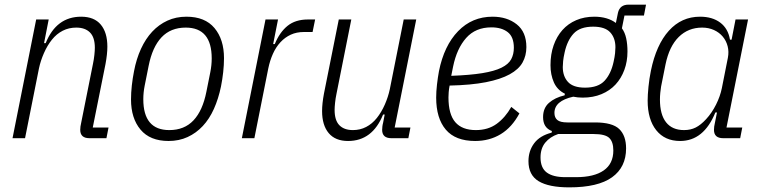

<svg xmlns="http://www.w3.org/2000/svg" viewBox="-20 -596 3288 828"><path d="M34 0 136 -512H190L170 -410H177Q223 -524 330 -524Q386 -524 414.5 -490Q443 -456 443 -395Q443 -363 435 -320L380 -46H448L439 0H366Q326 0 326 -36Q326 -42 327 -50.5Q328 -59 330 -66L381 -321Q385 -340 387 -359Q389 -378 389 -390Q389 -435 368 -456Q347 -477 309 -477Q277 -477 250.5 -463.5Q224 -450 204 -425Q184 -400 169.5 -367Q155 -334 148 -301L88 0Z M707 12Q627 12 586 -37Q545 -86 545 -167Q545 -196 548.5 -227.5Q552 -259 558 -289Q568 -342 588 -385.5Q608 -429 636.5 -459.5Q665 -490 702 -507Q739 -524 784 -524Q864 -524 905 -475Q946 -426 946 -345Q946 -316 942.5 -284.5Q939 -253 933 -223Q922 -170 902.5 -126.5Q883 -83 854.5 -52.5Q826 -22 789 -5Q752 12 707 12ZM710 -35Q775 -35 814.5 -77Q854 -119 870 -200L887 -285Q893 -315 893 -344Q893 -477 781 -477Q716 -477 676.5 -435Q637 -393 621 -312L604 -227Q598 -197 598 -168Q598 -35 710 -35Z M1023 0 1125 -512H1179L1158 -406H1165Q1186 -457 1220 -484.5Q1254 -512 1308 -512H1339L1328 -458H1291Q1259 -458 1234 -446.5Q1209 -435 1189.5 -414Q1170 -393 1157 -364Q1144 -335 1137 -301L1077 0Z M1495 -512 1431 -191Q1427 -172 1425 -153Q1423 -134 1423 -122Q1423 -77 1443.5 -56Q1464 -35 1502 -35Q1533 -35 1559 -48.5Q1585 -62 1605 -87Q1625 -112 1639.5 -145Q1654 -178 1661 -211L1721 -512H1775L1682 -46H1750L1741 0H1668Q1628 0 1628 -36Q1628 -42 1629 -50.5Q1630 -59 1632 -66L1639 -102H1632Q1586 12 1481 12Q1426 12 1397.5 -22Q1369 -56 1369 -117Q1369 -149 1377 -192L1441 -512Z M2029 12Q1944 12 1902.5 -37Q1861 -86 1861 -175Q1861 -201 1864.5 -231.5Q1868 -262 1873 -289Q1895 -399 1955.5 -461.5Q2016 -524 2104 -524Q2167 -524 2208.5 -491Q2250 -458 2250 -393Q2250 -356 2233.5 -326.5Q2217 -297 2178 -275.5Q2139 -254 2075.5 -241.5Q2012 -229 1919 -227Q1916 -212 1915 -198.5Q1914 -185 1914 -176Q1914 -103 1943.5 -69Q1973 -35 2032 -35Q2085 -35 2122 -62Q2159 -89 2185 -135L2220 -107Q2188 -47 2139.5 -17.5Q2091 12 2029 12ZM2099 -478Q2031 -478 1990.5 -432.5Q1950 -387 1934 -309L1926 -269Q2007 -272 2059.5 -280.5Q2112 -289 2142.5 -304Q2173 -319 2184.5 -340.5Q2196 -362 2196 -390Q2196 -437 2169.5 -457.5Q2143 -478 2099 -478Z M2680 44Q2680 125 2619.5 168.5Q2559 212 2435 212Q2347 212 2303 185.5Q2259 159 2259 99Q2259 55 2283.5 22Q2308 -11 2359 -24L2360 -31Q2322 -45 2322 -91Q2322 -130 2347.5 -152.5Q2373 -175 2415 -185L2416 -192Q2383 -208 2368.5 -241Q2354 -274 2354 -315Q2354 -362 2367.5 -400.5Q2381 -439 2405.5 -466.5Q2430 -494 2465 -509Q2500 -524 2543 -524Q2572 -524 2595.5 -517Q2619 -510 2636 -497L2645 -541Q2653 -576 2691 -576H2766L2757 -529H2673L2662 -474Q2675 -456 2680.5 -430.5Q2686 -405 2686 -374Q2686 -331 2672.5 -294.5Q2659 -258 2634.5 -231.5Q2610 -205 2574 -190Q2538 -175 2493 -175Q2482 -175 2472 -176Q2462 -177 2452 -179Q2371 -161 2371 -109Q2371 -89 2383.5 -78.5Q2396 -68 2427 -68H2546Q2621 -68 2650.5 -39.5Q2680 -11 2680 44ZM2625 53Q2625 16 2607.5 -1Q2590 -18 2540 -18H2387Q2352 -6 2331.5 19Q2311 44 2311 83Q2311 128 2338 148Q2365 168 2418 168H2464Q2542 168 2583.5 139Q2625 110 2625 53ZM2503 -218Q2560 -218 2587.5 -248Q2615 -278 2626 -329Q2631 -351 2632.5 -366.5Q2634 -382 2634 -392Q2634 -432 2611.5 -456.5Q2589 -481 2538 -481Q2481 -481 2453.5 -451Q2426 -421 2415 -370Q2410 -348 2408.5 -332.5Q2407 -317 2407 -307Q2407 -267 2429.5 -242.5Q2452 -218 2503 -218Z M3099 0Q3059 0 3059 -36Q3059 -42 3060 -50.5Q3061 -59 3063 -66L3072 -111H3065Q3015 12 2913 12Q2847 12 2810 -34.5Q2773 -81 2773 -162Q2773 -186 2776.5 -221.5Q2780 -257 2787 -291Q2810 -403 2864.5 -463.5Q2919 -524 2999 -524Q3052 -524 3086 -498.5Q3120 -473 3128 -425H3135L3152 -512H3206L3113 -46H3181L3172 0ZM2930 -35Q2958 -35 2980 -46Q3002 -57 3025 -82Q3050 -109 3068 -145Q3086 -181 3093 -216L3119 -347Q3124 -373 3118 -396.5Q3112 -420 3097 -438Q3082 -456 3059 -466.5Q3036 -477 3008 -477Q2948 -477 2907 -436.5Q2866 -396 2850 -318L2831 -223Q2829 -211 2827.5 -196Q2826 -181 2826 -167Q2826 -102 2852.5 -68.5Q2879 -35 2930 -35Z"/></svg>

Font: IBM Plex Sans Cond Light
Style: Italic
Weight: 300
Width: 3
Italic angle: -11°
Designer: Mike Abbink, Paul van der Laan, Pieter van Rosmalen
Foundry: Bold Monday
Version: Version 1.3